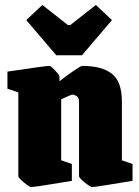

<svg xmlns="http://www.w3.org/2000/svg" viewBox="-20 -742 563 775"><path d="M54 -31V-369L10 -384V-453Q163 -476 180 -476Q185 -476 202.5 -457.5Q220 -439 220 -433V-414Q245 -434 275.5 -455Q306 -476 312 -476Q392 -476 432 -444Q472 -412 472 -333V-95L515 -80V-12Q366 13 352 13Q345 13 322 -5.5Q299 -24 299 -31V-331Q299 -347 290 -353.5Q281 -360 271 -360Q267 -360 227 -341V-95L270 -80V-12Q122 13 106 13Q99 13 76.5 -5.5Q54 -24 54 -31ZM86 -661 151 -722 254 -641H264L367 -722L432 -661L311 -519H207Z"/></svg>

Font: Grenze Black
Style: Regular
Weight: 900
Designer: Renata Polastri
Foundry: Omnibus-Type
Version: Version 1.002; ttfautohint (v1.8)